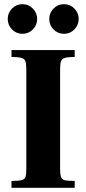

<svg xmlns="http://www.w3.org/2000/svg" viewBox="-20 -900 413 920"><path d="M35 0V-33Q69 -33 84 -37Q99 -41 102.5 -53Q106 -65 106 -89V-569Q106 -595 101.5 -607Q97 -619 81.5 -623Q66 -627 35 -627V-660H338V-627Q307 -627 292 -623Q277 -619 272.5 -607Q268 -595 268 -569V-89Q268 -64 272.5 -51.5Q277 -39 292 -36Q307 -33 338 -33V0ZM287 -738Q257 -738 236.5 -759Q216 -780 216 -809Q216 -838 236.5 -859Q257 -880 287 -880Q316 -880 336.5 -859Q357 -838 357 -809Q357 -780 336.5 -759Q316 -738 287 -738ZM87 -738Q58 -738 37.5 -759Q17 -780 17 -809Q17 -838 37.5 -859Q58 -880 87 -880Q117 -880 137.5 -859Q158 -838 158 -809Q158 -780 137.5 -759Q117 -738 87 -738Z"/></svg>

Font: Frank Ruhl Libre ExtraBold
Style: Regular
Weight: 800
Designer: Yanek Iontef
Foundry: Fontef
Version: Version 6.003;gftools[0.9.30]